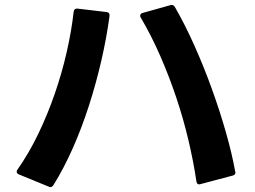

<svg xmlns="http://www.w3.org/2000/svg" viewBox="-20 -746 1040 782"><path d="M791 5Q782 5 780 -7Q768 -88 747.5 -175Q727 -262 698 -348.5Q669 -435 632.5 -518.5Q596 -602 553 -675Q551 -677 551 -682Q551 -690 560 -693L674 -725L679 -726Q687 -726 692 -718Q733 -647 771.5 -561Q810 -475 842.5 -385Q875 -295 900 -207.5Q925 -120 938 -47Q938 -46 938.5 -45.5Q939 -45 939 -44Q939 -34 928 -31L796 4ZM56 -36Q48 -40 48 -47Q48 -51 51 -55Q98 -122 136 -201Q174 -280 203 -364Q232 -448 251.5 -533Q271 -618 280 -698Q282 -712 295 -711L414 -697Q428 -695 426 -680Q414 -591 392.5 -498Q371 -405 342 -315Q313 -225 276.5 -142.5Q240 -60 197 9Q189 20 178 14Z"/></svg>

Font: LINE Seed JP_TTF Bold
Style: Regular
Weight: 700
Designer: LINE & Fontrix & Fontworks
Version: Version 1.009